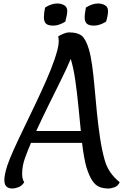

<svg xmlns="http://www.w3.org/2000/svg" viewBox="-20 -1075 707 1102"><path d="M51 7Q30 7 17.5 -4Q5 -15 5 -43Q5 -71 22 -125Q34 -161 59.5 -217.5Q85 -274 118 -342Q151 -410 184.5 -480.5Q218 -551 246.5 -616Q275 -681 292 -731Q302 -760 309.5 -788Q317 -816 317 -841Q317 -854 314 -866Q324 -873 343 -881Q362 -889 378 -889Q424 -889 448 -870.5Q472 -852 490 -793Q501 -756 509 -698.5Q517 -641 523 -570.5Q529 -500 536.5 -426Q544 -352 554.5 -282Q565 -212 581 -156Q592 -117 613 -86.5Q634 -56 667 -29Q657 -7 636.5 0Q616 7 604 7Q573 7 550 -2.5Q527 -12 509.5 -38.5Q492 -65 476 -115Q469 -140 462.5 -176Q456 -212 451 -255H158Q141 -216 124 -169.5Q107 -123 107 -77Q107 -64 109.5 -52Q112 -40 119 -29Q105 -7 84.5 0Q64 7 51 7ZM188 -323H444Q437 -394 429.5 -469.5Q422 -545 412 -615Q402 -685 386 -737Q365 -686 331 -617.5Q297 -549 259.5 -473Q222 -397 188 -323ZM520 -928Q490 -928 478 -939.5Q466 -951 466 -975Q466 -986 468 -1000Q470 -1014 473 -1032Q511 -1055 542 -1055Q565 -1055 582.5 -1045Q600 -1035 600 -1012Q600 -1001 597.5 -986Q595 -971 589 -951Q552 -928 520 -928ZM286 -928Q256 -928 244 -939.5Q232 -951 232 -975Q232 -986 233.5 -1000Q235 -1014 239 -1032Q276 -1055 308 -1055Q331 -1055 348.5 -1045Q366 -1035 366 -1012Q366 -1001 363 -986Q360 -971 355 -951Q318 -928 286 -928Z"/></svg>

Font: Paprika
Style: Regular
Weight: 400
Designer: Eduardo Rodriguez Tunni
Foundry: Eduardo Rodriguez Tunni
Version: Version 1.010; ttfautohint (v1.8.3)